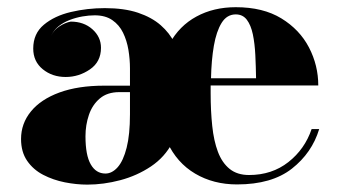

<svg xmlns="http://www.w3.org/2000/svg" viewBox="-20 -490 916 520"><path d="M216.5 10Q187 10 155.5 3.8Q124 -2.5 97 -16.5Q70 -30.5 53.5 -54.5Q37 -78.5 37 -113.5Q37 -155.5 63.8 -188.2Q90.5 -221 141 -239.5Q191.5 -258 262.5 -258H332V-304.5Q332 -329.5 327.8 -355Q323.5 -380.5 313.2 -401.5Q303 -422.5 284.2 -435.5Q265.5 -448.5 236.5 -448.5Q221 -448.5 203.5 -445.5Q186 -442.5 169 -436Q152 -429.5 138.8 -419Q125.5 -408.5 118.5 -393Q125.5 -408.5 140.8 -418.5Q156 -428.5 171.5 -431.5Q207 -431.5 230.2 -410.8Q253.5 -390 253.5 -360.5Q253.5 -322.5 223.5 -302Q193.5 -281.5 158 -281.5Q121.5 -281.5 95.8 -302.5Q70 -323.5 70 -358.5Q70 -399 98.8 -423Q127.5 -447 172 -457.5Q216.5 -468 264 -468Q316.5 -468 353.8 -455.5Q391 -443 415.2 -421.8Q439.5 -400.5 452.5 -374L439 -371.5Q465.5 -420 512 -445.2Q558.5 -470.5 618.5 -470.5Q692.5 -470.5 742 -440.2Q791.5 -410 816.8 -361.5Q842 -313 842 -258.5H550.5Q550.5 -253.5 550.5 -248.2Q550.5 -243 550.5 -237.5Q550.5 -189.5 554.8 -149Q559 -108.5 570.2 -78.8Q581.5 -49 602 -32.5Q622.5 -16 654.5 -16Q716.5 -16 761 -51Q805.5 -86 824 -140.5H844.5Q825 -76 770.5 -33.2Q716 9.5 622 9.5Q558 9.5 508.5 -19.8Q459 -49 433 -105L447 -104Q426.5 -64.5 388.8 -39.2Q351 -14 305.8 -2Q260.5 10 216.5 10ZM265.5 -20Q283.5 -20 298.8 -37.2Q314 -54.5 323 -90Q332 -125.5 332 -180.5V-240.5H303Q270.5 -240.5 250.2 -223.2Q230 -206 220.8 -178.8Q211.5 -151.5 211.5 -121Q211.5 -69.5 225.8 -44.8Q240 -20 265.5 -20ZM551.5 -278H673.5Q673 -310 671.5 -341Q670 -372 664.8 -397Q659.5 -422 648.5 -436.5Q637.5 -451 618.5 -451Q594.5 -451 580.2 -428Q566 -405 559.2 -366Q552.5 -327 551.5 -278Z"/></svg>

Font: Bodoni Moda 11pt ExtraBold
Style: Regular
Weight: 800
Designer: Owen Earl
Foundry: indestructible type
Version: Version 2.004